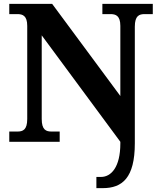

<svg xmlns="http://www.w3.org/2000/svg" viewBox="-20 -734 828 994"><path d="M479 240H512C613 240 678 187 678 8V-596C678 -653 701 -661 729 -661H771V-714H510V-661H552C579 -661 603 -653 603 -600V-237L250 -714H28V-661H70C97 -661 121 -653 121 -600V-118C121 -61 98 -53 70 -53H28V0H289V-53H247C219 -53 196 -61 196 -118V-551L603 0V9C603 132 555 182 503 182H479Z"/></svg>

Font: Noto Serif Test
Style: Bold
Weight: 700
Version: Version 1.000